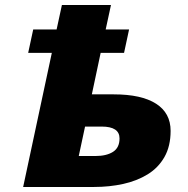

<svg xmlns="http://www.w3.org/2000/svg" viewBox="-20 -743 746 763"><path d="M72 0 186 -533H92L112 -626H205L226 -723H421L400 -626H493L473 -533H380L345 -368H432Q542 -368 600 -331Q658 -294 658 -223Q658 -162 633.5 -119Q609 -76 566.5 -50Q524 -24 469.5 -12Q415 0 354 0ZM293 -123H359Q403 -123 429 -139.5Q455 -156 455 -193Q455 -240 384 -240H318Z"/></svg>

Font: Geist Black
Style: Italic
Weight: 900
Italic angle: -12°
Designer: Basement.studio, Andrés Briganti, Mateo Zaragoza
Foundry: Basement.studio, Vercel, Andrés Briganti, Guido Ferreyra, Mateo Zaragoza
Version: Version 1.500; ttfautohint (v1.8.4.7-5d5b)